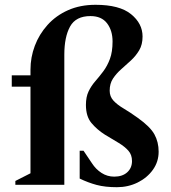

<svg xmlns="http://www.w3.org/2000/svg" viewBox="-20 -770 713 800"><path d="M44 0V-16L107 -48V-409H29V-456H107V-480Q107 -531 125 -579Q143 -627 178 -666Q213 -705 263.5 -727.5Q314 -750 378 -750Q478 -750 526 -711Q574 -672 574 -618Q574 -584 560 -560.5Q546 -537 526 -518.5Q506 -500 485.5 -482Q465 -464 451 -443Q437 -422 437 -392Q437 -368 452.5 -351Q468 -334 495 -318Q522 -302 554 -279Q606 -242 623.5 -210Q641 -178 641 -138Q641 -96 617 -62.5Q593 -29 553.5 -9.5Q514 10 467 10Q418 10 382.5 0.5Q347 -9 312 -26V-142H328L363 -90Q379 -65 403 -49.5Q427 -34 456 -34Q490 -34 510 -52Q530 -70 530 -99Q530 -125 515 -142Q500 -159 474.5 -174.5Q449 -190 417 -209Q384 -230 361 -257.5Q338 -285 338 -333Q338 -366 349 -389Q360 -412 377 -431.5Q394 -451 410.5 -473Q427 -495 438 -524.5Q449 -554 449 -597Q449 -643 426 -673Q403 -703 357 -703Q296 -703 272 -659.5Q248 -616 248 -542V0Z"/></svg>

Font: Spectral
Style: Bold
Weight: 700
Designer: Jean-Baptiste Levee
Foundry: Production Type
Version: Version 2.001